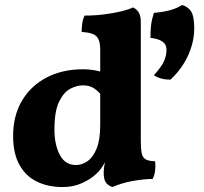

<svg xmlns="http://www.w3.org/2000/svg" viewBox="-20 -747 824 776"><path d="M716 -727Q742 -719 753.5 -699Q765 -679 765 -633Q765 -577 740 -522.5Q715 -468 669 -425Q629 -425 602 -443Q632 -476 642.5 -499Q653 -522 653 -547Q653 -587 588 -594Q588 -622 590.5 -644.5Q593 -667 602 -695Q637 -698 666 -705.5Q695 -713 716 -727ZM316 -467Q351 -467 385 -458V-548Q385 -583 371 -599Q357 -615 310 -618Q310 -635 312.5 -652.5Q315 -670 322 -684Q363 -684 402 -689Q441 -694 471.5 -701.5Q502 -709 517 -717Q532 -711 540.5 -697Q549 -683 549 -659V-181Q549 -145 553 -127Q557 -109 569.5 -102.5Q582 -96 607 -95Q609 -76 607 -58Q605 -40 597 -24Q556 -23 513.5 -15Q471 -7 434 9Q415 2 407 -11Q399 -24 399 -48Q399 -67 404 -91Q394 -72 383.5 -59.5Q373 -47 363 -39Q346 -23 311.5 -7Q277 9 233 9Q175 9 130 -12.5Q85 -34 59 -80Q33 -126 33 -198Q33 -278 68 -338.5Q103 -399 167 -433Q231 -467 316 -467ZM200 -223Q200 -163 221.5 -121.5Q243 -80 287 -80Q311 -80 333.5 -95.5Q356 -111 370.5 -146.5Q385 -182 385 -241V-368Q370 -385 354 -393.5Q338 -402 315 -402Q291 -402 264.5 -388.5Q238 -375 219 -336.5Q200 -298 200 -223Z"/></svg>

Font: Vollkorn ExtraBold
Style: Regular
Weight: 800
Designer: Friedrich Althausen
Foundry: Friedrich Althausen
Version: Version 5.000; ttfautohint (v1.8.3)